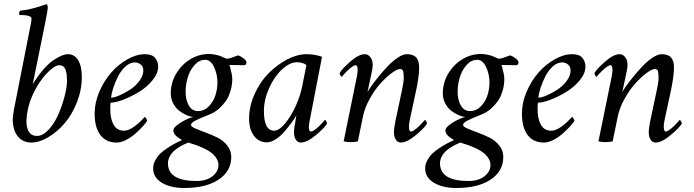

<svg xmlns="http://www.w3.org/2000/svg" viewBox="-20 -689 3382 936"><path d="M268.6 -371.1Q252.9 -371.1 229.7 -351.8Q206.5 -332.5 183.8 -302.5Q161.1 -272.5 141.8 -231.7Q122.6 -190.9 115.2 -152.3Q103 -92.8 114.5 -59.6Q126 -26.4 160.2 -26.4Q189 -26.4 217.3 -57.1Q245.6 -87.9 264.4 -131.1Q283.2 -174.3 294.9 -219.2Q306.6 -264.2 306.6 -294.9Q306.6 -311 305.4 -322.5Q304.2 -334 300.5 -346.2Q296.9 -358.4 288.8 -364.7Q280.8 -371.1 268.6 -371.1ZM139.6 -278.3Q164.1 -318.8 190.4 -349.1Q216.8 -379.4 239.5 -394.8Q262.2 -410.2 279.8 -417.5Q297.4 -424.8 310.5 -424.8Q343.8 -424.8 361.3 -395.3Q378.9 -365.7 378.9 -314.5Q378.9 -251.5 355.2 -190.9Q331.5 -130.4 295.2 -88.1Q258.8 -45.9 215.3 -20Q171.9 5.9 132.8 5.9Q91.3 5.9 66.7 -24.4Q42 -54.7 42 -108.4Q42 -119.1 47.9 -154.3L125 -545.9Q133.8 -585.4 133.8 -597.7Q133.8 -616.2 74.2 -616.2Q72.3 -619.1 73.7 -626.5Q75.2 -633.8 78.1 -636.7Q131.8 -641.6 207 -668.9Q212.9 -665.5 212.9 -650.4Q212.9 -640.6 200.2 -577.1Z M686.5 -424.8Q720.7 -424.8 735.8 -407.2Q751 -389.6 751 -364.3Q751 -331.1 723.4 -297.6Q695.8 -264.2 657.7 -241Q619.6 -217.8 581.3 -203.1Q543 -188.5 519.5 -188.5Q517.6 -182.6 517.6 -157.2Q517.6 -109.4 533.9 -80.6Q550.3 -51.8 585 -51.8Q592.8 -51.8 601.8 -54.7Q610.8 -57.6 618.9 -62Q627 -66.4 635.5 -72.5Q644 -78.6 650.6 -84.5Q657.2 -90.3 663.8 -96.7Q670.4 -103 674.6 -107.4Q678.7 -111.8 682.1 -115.2L685.5 -119.1Q688 -119.1 692.6 -111.6Q697.3 -104 697.3 -99.6Q691.4 -89.8 676.8 -73.7Q662.1 -57.6 641.6 -39.1Q621.1 -20.5 595.7 -7.3Q570.3 5.9 548.8 5.9Q497.1 5.9 469.2 -30.8Q441.4 -67.4 441.4 -135.7Q441.4 -188 464.1 -241.5Q486.8 -294.9 521.7 -334.7Q556.6 -374.5 600.8 -399.7Q645 -424.8 686.5 -424.8ZM521.5 -212.9Q536.6 -212.9 562.3 -223.9Q587.9 -234.9 614.3 -252Q640.6 -269 659.7 -294.7Q678.7 -320.3 678.7 -345.7Q678.7 -364.3 666 -374.5Q653.3 -384.8 637.7 -384.8Q613.8 -384.8 592 -365.2Q570.3 -345.7 555.9 -317.4Q541.5 -289.1 532.5 -261.2Q523.4 -233.4 521.5 -212.9Z M1044.9 115.2Q1044.9 97.7 1034.4 81.8Q1023.9 65.9 1010 55.2Q996.1 44.4 973.4 33.9Q950.7 23.4 935.3 18.1Q919.9 12.7 897.5 5.9Q883.3 11.7 871.8 17.6Q860.4 23.4 845.9 33Q831.5 42.5 822 52.7Q812.5 63 805.7 77.4Q798.8 91.8 798.8 107.4Q798.8 193.4 938.5 193.4Q985.8 193.4 1015.4 170.4Q1044.9 147.5 1044.9 115.2ZM980.5 -397.5Q951.2 -397.5 928.5 -372.1Q905.8 -346.7 895.3 -311.8Q884.8 -276.9 884.8 -241.2Q884.8 -202.1 900.4 -174.8Q916 -147.5 945.3 -147.5Q975.1 -147.5 997.6 -170.2Q1020 -192.9 1030 -223.9Q1040 -254.9 1040 -287.1Q1040 -327.1 1023.4 -362.3Q1006.8 -397.5 980.5 -397.5ZM1098.6 -372.1Q1098.6 -371.1 1102.3 -358.9Q1106 -346.7 1109.1 -331.5Q1112.3 -316.4 1112.3 -304.7Q1112.3 -275.4 1104.7 -249Q1097.2 -222.7 1086.9 -205.8Q1076.7 -189 1062.7 -174.3Q1048.8 -159.7 1040.3 -153.1Q1031.7 -146.5 1023.4 -141.6Q1011.2 -134.3 981 -122.6Q950.7 -110.8 930.9 -100.3Q911.1 -89.8 911.1 -80.1Q911.1 -71.8 931.4 -63Q951.7 -54.2 980.5 -43.7Q1009.3 -33.2 1038.1 -19.3Q1066.9 -5.4 1087.2 19.5Q1107.4 44.4 1107.4 76.2Q1107.4 145.5 1045.7 186.5Q983.9 227.5 878.9 227.5Q811.5 227.5 769 201.9Q726.6 176.3 726.6 131.8Q726.6 112.3 736.1 94Q745.6 75.7 759 62Q772.5 48.3 793 34.7Q813.5 21 829.8 12.2Q846.2 3.4 867.2 -5.9L849.6 -17.6Q825.2 -33.7 825.2 -52.7Q825.2 -69.3 859.9 -90.8Q894.5 -112.3 922.9 -119.1Q910.2 -119.1 892.3 -126.5Q874.5 -133.8 856.2 -147Q837.9 -160.2 825.2 -183.1Q812.5 -206.1 812.5 -233.4Q812.5 -286.6 839.8 -331.5Q867.2 -376.5 909.4 -401.1Q951.7 -425.8 997.1 -425.8Q1014.6 -425.8 1030.3 -422.4Q1045.9 -418.9 1055.4 -415.3Q1064.9 -411.6 1080.1 -404.3Q1085.9 -401.4 1098.1 -404.5Q1110.4 -407.7 1123.8 -413.1Q1137.2 -418.5 1141.6 -418.9Q1152.8 -415.5 1167.2 -404.5Q1181.6 -393.6 1181.6 -384.8Q1181.6 -379.4 1178.5 -375.2Q1175.3 -371.1 1169.9 -371.1Q1168 -371.1 1137 -371.8Q1106 -372.6 1098.6 -372.1Z M1473.6 -424.8Q1515.1 -424.8 1549.8 -412.1L1490.2 -103.5Q1488.8 -97.7 1487.5 -89.6Q1486.3 -81.5 1485.8 -71.5Q1485.4 -61.5 1487.8 -54.7Q1490.2 -47.9 1496.1 -47.9Q1501 -47.9 1508.1 -52Q1515.1 -56.2 1522.2 -62Q1529.3 -67.9 1536.9 -75.2Q1544.4 -82.5 1549.8 -88.4Q1555.2 -94.2 1559.6 -99.6L1564.5 -104.5Q1566.9 -104.5 1570.6 -97.4Q1574.2 -90.3 1574.2 -85.9Q1562 -65.4 1519.3 -29.8Q1476.6 5.9 1446.3 5.9Q1431.2 5.9 1422.1 -8.3Q1413.1 -22.5 1413.1 -44.9Q1413.1 -61 1419.9 -96.7Q1423.8 -120.1 1424.8 -127Q1416 -110.8 1401.6 -91.1Q1387.2 -71.3 1367.4 -48.3Q1347.7 -25.4 1324.5 -10.3Q1301.3 4.9 1281.2 4.9Q1241.7 4.9 1218 -26.9Q1194.3 -58.6 1194.3 -110.4Q1194.3 -171.4 1221.2 -230.7Q1248 -290 1289.3 -331.8Q1330.6 -373.5 1379.9 -399.2Q1429.2 -424.8 1473.6 -424.8ZM1428.7 -385.7Q1392.1 -385.7 1354 -349.9Q1315.9 -314 1291.3 -258.1Q1266.6 -202.1 1266.6 -147.5Q1266.6 -51.8 1316.4 -51.8Q1339.8 -51.8 1368.9 -86.2Q1397.9 -120.6 1420.9 -170.7Q1443.8 -220.7 1453.1 -267.6L1473.6 -371.1Q1467.8 -377.9 1453.9 -381.8Q1439.9 -385.7 1428.7 -385.7Z M1789.1 -322.3 1771.5 -240.2Q1775.9 -249 1789.8 -268.8Q1803.7 -288.6 1825.7 -315.7Q1847.7 -342.8 1870.8 -366.9Q1894 -391.1 1919.2 -408Q1944.3 -424.8 1962.9 -424.8Q1995.1 -424.8 2009.3 -408.4Q2023.4 -392.1 2023.4 -360.4Q2023.4 -320.3 2009.8 -253.9L1977.5 -103.5Q1973.6 -84 1973.6 -72.3Q1973.6 -47.9 1983.4 -47.9Q1988.3 -47.9 1995.4 -52Q2002.4 -56.2 2009.5 -62Q2016.6 -67.9 2024.2 -75.2Q2031.7 -82.5 2037.1 -88.4Q2042.5 -94.2 2046.9 -99.6L2051.8 -104.5Q2054.2 -104.5 2057.9 -97.4Q2061.5 -90.3 2061.5 -85.9Q2049.3 -65.4 2006.6 -29.8Q1963.9 5.9 1933.6 5.9Q1918.5 5.9 1909.4 -8.3Q1900.4 -22.5 1900.4 -44.9Q1900.4 -61 1907.2 -96.7L1941.4 -257.8Q1948.2 -288.6 1948.2 -310.5Q1948.2 -333 1945.1 -342.8Q1941.9 -352.5 1929.7 -352.5Q1916 -352.5 1889.4 -332.8Q1862.8 -313 1834.7 -282Q1806.6 -251 1782 -206.5Q1757.3 -162.1 1749 -119.1Q1745.6 -99.6 1724.6 0Q1709 3.9 1689.5 3.9Q1670.9 3.9 1655.3 0L1719.7 -315.4Q1723.6 -338.9 1723.6 -346.7Q1723.6 -371.1 1713.9 -371.1Q1709 -371.1 1701.9 -366.9Q1694.8 -362.8 1687.7 -356.9Q1680.7 -351.1 1673.1 -343.8Q1665.5 -336.4 1660.2 -330.6Q1654.8 -324.7 1650.4 -319.3L1645.5 -314.5Q1643.1 -314.5 1639.4 -321.5Q1635.7 -328.6 1635.7 -333Q1648.4 -354.5 1688.7 -389.6Q1729 -424.8 1758.8 -424.8Q1774.4 -424.8 1785.6 -410.2Q1796.9 -395.5 1796.9 -374Q1796.9 -355 1789.1 -322.3Z M2371.1 115.2Q2371.1 97.7 2360.6 81.8Q2350.1 65.9 2336.2 55.2Q2322.3 44.4 2299.6 33.9Q2276.9 23.4 2261.5 18.1Q2246.1 12.7 2223.6 5.9Q2209.5 11.7 2198 17.6Q2186.5 23.4 2172.1 33Q2157.7 42.5 2148.2 52.7Q2138.7 63 2131.8 77.4Q2125 91.8 2125 107.4Q2125 193.4 2264.6 193.4Q2312 193.4 2341.6 170.4Q2371.1 147.5 2371.1 115.2ZM2306.6 -397.5Q2277.3 -397.5 2254.6 -372.1Q2231.9 -346.7 2221.4 -311.8Q2210.9 -276.9 2210.9 -241.2Q2210.9 -202.1 2226.6 -174.8Q2242.2 -147.5 2271.5 -147.5Q2301.3 -147.5 2323.7 -170.2Q2346.2 -192.9 2356.2 -223.9Q2366.2 -254.9 2366.2 -287.1Q2366.2 -327.1 2349.6 -362.3Q2333 -397.5 2306.6 -397.5ZM2424.8 -372.1Q2424.8 -371.1 2428.5 -358.9Q2432.1 -346.7 2435.3 -331.5Q2438.5 -316.4 2438.5 -304.7Q2438.5 -275.4 2430.9 -249Q2423.3 -222.7 2413.1 -205.8Q2402.8 -189 2388.9 -174.3Q2375 -159.7 2366.5 -153.1Q2357.9 -146.5 2349.6 -141.6Q2337.4 -134.3 2307.1 -122.6Q2276.9 -110.8 2257.1 -100.3Q2237.3 -89.8 2237.3 -80.1Q2237.3 -71.8 2257.6 -63Q2277.8 -54.2 2306.6 -43.7Q2335.4 -33.2 2364.3 -19.3Q2393.1 -5.4 2413.3 19.5Q2433.6 44.4 2433.6 76.2Q2433.6 145.5 2371.8 186.5Q2310.1 227.5 2205.1 227.5Q2137.7 227.5 2095.2 201.9Q2052.7 176.3 2052.7 131.8Q2052.7 112.3 2062.3 94Q2071.8 75.7 2085.2 62Q2098.6 48.3 2119.1 34.7Q2139.6 21 2156 12.2Q2172.4 3.4 2193.4 -5.9L2175.8 -17.6Q2151.4 -33.7 2151.4 -52.7Q2151.4 -69.3 2186 -90.8Q2220.7 -112.3 2249 -119.1Q2236.3 -119.1 2218.5 -126.5Q2200.7 -133.8 2182.4 -147Q2164.1 -160.2 2151.4 -183.1Q2138.7 -206.1 2138.7 -233.4Q2138.7 -286.6 2166 -331.5Q2193.4 -376.5 2235.6 -401.1Q2277.8 -425.8 2323.2 -425.8Q2340.8 -425.8 2356.4 -422.4Q2372.1 -418.9 2381.6 -415.3Q2391.1 -411.6 2406.2 -404.3Q2412.1 -401.4 2424.3 -404.5Q2436.5 -407.7 2450 -413.1Q2463.4 -418.5 2467.8 -418.9Q2479 -415.5 2493.4 -404.5Q2507.8 -393.6 2507.8 -384.8Q2507.8 -379.4 2504.6 -375.2Q2501.5 -371.1 2496.1 -371.1Q2494.1 -371.1 2463.1 -371.8Q2432.1 -372.6 2424.8 -372.1Z M2769.5 -424.8Q2803.7 -424.8 2818.8 -407.2Q2834 -389.6 2834 -364.3Q2834 -331.1 2806.4 -297.6Q2778.8 -264.2 2740.7 -241Q2702.6 -217.8 2664.3 -203.1Q2626 -188.5 2602.5 -188.5Q2600.6 -182.6 2600.6 -157.2Q2600.6 -109.4 2616.9 -80.6Q2633.3 -51.8 2668 -51.8Q2675.8 -51.8 2684.8 -54.7Q2693.8 -57.6 2701.9 -62Q2710 -66.4 2718.5 -72.5Q2727.1 -78.6 2733.6 -84.5Q2740.2 -90.3 2746.8 -96.7Q2753.4 -103 2757.6 -107.4Q2761.7 -111.8 2765.1 -115.2L2768.6 -119.1Q2771 -119.1 2775.6 -111.6Q2780.3 -104 2780.3 -99.6Q2774.4 -89.8 2759.8 -73.7Q2745.1 -57.6 2724.6 -39.1Q2704.1 -20.5 2678.7 -7.3Q2653.3 5.9 2631.8 5.9Q2580.1 5.9 2552.2 -30.8Q2524.4 -67.4 2524.4 -135.7Q2524.4 -188 2547.1 -241.5Q2569.8 -294.9 2604.7 -334.7Q2639.6 -374.5 2683.8 -399.7Q2728 -424.8 2769.5 -424.8ZM2604.5 -212.9Q2619.6 -212.9 2645.3 -223.9Q2670.9 -234.9 2697.3 -252Q2723.6 -269 2742.7 -294.7Q2761.7 -320.3 2761.7 -345.7Q2761.7 -364.3 2749 -374.5Q2736.3 -384.8 2720.7 -384.8Q2696.8 -384.8 2675 -365.2Q2653.3 -345.7 2638.9 -317.4Q2624.5 -289.1 2615.5 -261.2Q2606.4 -233.4 2604.5 -212.9Z M3031.2 -322.3 3013.7 -240.2Q3018.1 -249 3032 -268.8Q3045.9 -288.6 3067.9 -315.7Q3089.8 -342.8 3113 -366.9Q3136.2 -391.1 3161.4 -408Q3186.5 -424.8 3205.1 -424.8Q3237.3 -424.8 3251.5 -408.4Q3265.6 -392.1 3265.6 -360.4Q3265.6 -320.3 3252 -253.9L3219.7 -103.5Q3215.8 -84 3215.8 -72.3Q3215.8 -47.9 3225.6 -47.9Q3230.5 -47.9 3237.5 -52Q3244.6 -56.2 3251.7 -62Q3258.8 -67.9 3266.4 -75.2Q3273.9 -82.5 3279.3 -88.4Q3284.7 -94.2 3289.1 -99.6L3293.9 -104.5Q3296.4 -104.5 3300 -97.4Q3303.7 -90.3 3303.7 -85.9Q3291.5 -65.4 3248.8 -29.8Q3206.1 5.9 3175.8 5.9Q3160.6 5.9 3151.6 -8.3Q3142.6 -22.5 3142.6 -44.9Q3142.6 -61 3149.4 -96.7L3183.6 -257.8Q3190.4 -288.6 3190.4 -310.5Q3190.4 -333 3187.3 -342.8Q3184.1 -352.5 3171.9 -352.5Q3158.2 -352.5 3131.6 -332.8Q3105 -313 3076.9 -282Q3048.8 -251 3024.2 -206.5Q2999.5 -162.1 2991.2 -119.1Q2987.8 -99.6 2966.8 0Q2951.2 3.9 2931.6 3.9Q2913.1 3.9 2897.5 0L2961.9 -315.4Q2965.8 -338.9 2965.8 -346.7Q2965.8 -371.1 2956.1 -371.1Q2951.2 -371.1 2944.1 -366.9Q2937 -362.8 2929.9 -356.9Q2922.9 -351.1 2915.3 -343.8Q2907.7 -336.4 2902.3 -330.6Q2897 -324.7 2892.6 -319.3L2887.7 -314.5Q2885.3 -314.5 2881.6 -321.5Q2877.9 -328.6 2877.9 -333Q2890.6 -354.5 2930.9 -389.6Q2971.2 -424.8 3001 -424.8Q3016.6 -424.8 3027.8 -410.2Q3039.1 -395.5 3039.1 -374Q3039.1 -355 3031.2 -322.3Z"/></svg>

Font: Crimson
Style: Italic
Weight: 400
Italic angle: -11°
Version: Version 0.8